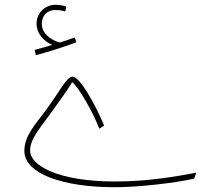

<svg xmlns="http://www.w3.org/2000/svg" viewBox="-20 -763 887 804"><path d="M130 -532C185 -546 252 -568 300 -586L293 -606C273 -599 253 -592 230 -585C191 -596 155 -624 155 -663C155 -694 174 -721 212 -721C227 -721 240 -719 253 -715L258 -735C245 -740 229 -743 212 -743C175 -743 133 -715 133 -663C133 -626 160 -591 199 -575C182 -570 156 -562 125 -554ZM461 21C563 21 721 2 793 -15L802 -40C728 -26 606 -3 461 -3C228 -3 106 -68 106 -133C106 -181 148 -227 188 -283C222 -330 268 -393 282 -419C308 -401 370 -292 396 -224L416 -237C381 -322 315 -442 284 -442C259 -442 234 -386 171 -300C130 -244 82 -196 82 -131C82 -36 242 21 461 21Z"/></svg>

Font: Noto Sans Arabic UI XCn Th
Style: Regular
Weight: 100
Width: 2
Designer: Monotype Design Team, Nadine Chahine and Nizar Qandah
Foundry: Monotype Imaging Inc.
Version: Version 2.010